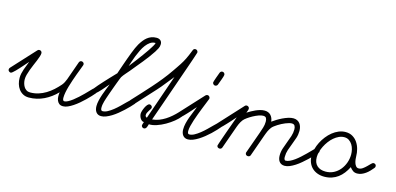

<svg xmlns="http://www.w3.org/2000/svg" viewBox="-115 -1146 3237 1569"><g transform="rotate(15 1504.0 -362.0)"><path d="M511.2 -389.2Q519.5 -389.2 526.4 -383.3Q533.2 -377.4 533.2 -368.7Q533.2 -363.8 531.7 -360.4Q526.4 -344.7 517.6 -322.5Q508.8 -300.3 499.3 -274.2Q489.7 -248 480 -219.5Q470.2 -190.9 462.2 -163.1Q454.1 -135.3 449.2 -109.9Q444.3 -84.5 444.3 -64.5Q444.3 -61 444.6 -56.2Q444.8 -51.3 446.3 -46.9Q447.8 -42.5 450.7 -39.6Q453.6 -36.6 458.5 -36.6Q471.7 -36.6 489.5 -46.1Q507.3 -55.7 526.6 -70.3Q545.9 -85 565.9 -103.3Q585.9 -121.6 603.8 -139.4Q621.6 -157.2 636 -172.4Q650.4 -187.5 659.2 -196.3Q666 -203.1 674.3 -203.1Q682.6 -203.1 689.9 -197.3Q697.3 -191.4 697.3 -182.1Q697.3 -172.9 691.4 -166.5Q680.7 -153.8 664.3 -136.2Q647.9 -118.7 628.2 -99.4Q608.4 -80.1 586.4 -61.5Q564.5 -43 542.2 -28.1Q520 -13.2 498.8 -3.9Q477.5 5.4 459 5.4Q437.5 5.4 425.3 -4.6Q413.1 -14.6 407.2 -30Q401.4 -45.4 401.1 -63.5Q400.9 -81.5 403.3 -98.1Q379.9 -73.7 353.3 -54.2Q326.7 -34.7 297.4 -20.5Q268.1 -6.3 236.1 1.2Q204.1 8.8 169.9 8.8Q141.6 8.8 120.4 -2.9Q99.1 -14.6 85 -33.7Q70.8 -52.7 63.7 -77.1Q56.6 -101.6 56.6 -127.4Q56.6 -146.5 60.8 -165.3Q64.9 -184.1 71.3 -202.4Q77.6 -220.7 85 -238.5Q92.3 -256.3 98.6 -273.9Q94.2 -269 84.7 -258.1Q75.2 -247.1 63 -233.4Q50.8 -219.7 37.4 -204.8Q23.9 -189.9 11.7 -177.5Q-0.5 -165 -10.3 -157.2Q-20 -149.4 -24.4 -149.4Q-32.7 -149.4 -40 -155.3Q-47.4 -161.1 -47.4 -170.4Q-47.4 -179.2 -41.5 -186L138.7 -381.8Q145 -389.2 154.3 -389.2Q164.1 -389.2 170.4 -383.1Q176.8 -377 176.8 -367.2Q176.8 -356 171.1 -338.6Q165.5 -321.3 157 -300.5Q148.4 -279.8 138.4 -256.6Q128.4 -233.4 119.9 -210.4Q111.3 -187.5 105.7 -166.3Q100.1 -145 100.1 -127.4Q100.1 -111.8 104.2 -95.2Q108.4 -78.6 116.7 -64.9Q125 -51.3 138.2 -42.7Q151.4 -34.2 169.9 -34.2Q206.5 -34.2 239.3 -44.4Q272 -54.7 301.5 -72.5Q331.1 -90.3 357.2 -114Q383.3 -137.7 406.2 -164.1Q416 -175.8 423.1 -189.7Q430.2 -203.6 435.5 -217.8L491.2 -375Q493.7 -381.3 499 -385.3Q504.4 -389.2 511.2 -389.2Z M677.2 -161.1Q668.9 -161.1 661.6 -167Q654.3 -172.9 654.3 -182.1Q654.3 -187 665 -201.2Q675.8 -215.3 692.1 -234.1Q708.5 -252.9 728.3 -274.4Q748 -295.9 766.1 -315.2Q784.2 -334.5 798.6 -349.4Q813 -364.3 818.4 -370.1Q823.7 -386.2 831.5 -408.7Q839.4 -431.2 848.1 -456.5Q856.9 -481.9 866.7 -508.8Q876.5 -535.6 886 -560.5Q895.5 -585.4 905 -606.4Q914.6 -627.4 922.9 -641.6Q934.6 -661.1 947.5 -677.7Q960.4 -694.3 976.1 -706.8Q991.7 -719.2 1010.7 -726.3Q1029.8 -733.4 1054.2 -733.4Q1074.7 -733.4 1087.4 -722.4Q1100.1 -711.4 1100.1 -690.4Q1100.1 -672.4 1091.1 -654.3Q1082 -636.2 1072.3 -621.6Q1055.2 -595.2 1035.6 -569.1Q1016.1 -543 995.4 -517.3Q974.6 -491.7 953.6 -466.6Q932.6 -441.4 913.1 -417Q899.4 -400.4 883.5 -382.8Q867.7 -365.2 856.4 -347.2Q854.5 -344.2 848.4 -328.6Q842.3 -313 833.7 -290.3Q825.2 -267.6 815.7 -241.5Q806.2 -215.3 797.6 -191.2Q789.1 -167 782.7 -147.9Q776.4 -128.9 774.4 -121.1Q771 -108.4 768.3 -95.2Q765.6 -82 765.6 -68.4Q765.6 -64 765.9 -58.8Q766.1 -53.7 767.8 -49.3Q769.5 -44.9 772.7 -42.2Q775.9 -39.6 781.7 -39.6Q801.3 -39.6 823.5 -51.5Q845.7 -63.5 868.4 -81.5Q891.1 -99.6 912.8 -120.8Q934.6 -142.1 952.6 -160.2Q970.7 -178.2 984.1 -190.2Q997.6 -202.1 1003.9 -202.1Q1012.7 -202.1 1019.5 -196.3Q1026.4 -190.4 1026.4 -181.2Q1026.4 -177.2 1025.1 -173.3Q1023.9 -169.4 1021.5 -166.5Q1009.8 -152.8 992.7 -135Q975.6 -117.2 955.3 -98.4Q935.1 -79.6 912.6 -61.3Q890.1 -43 867.2 -28.8Q844.2 -14.6 822 -5.9Q799.8 2.9 779.8 2.9Q764.2 2.9 753.4 -2.9Q742.7 -8.8 735.8 -18.6Q729 -28.3 725.8 -41Q722.7 -53.7 722.7 -67.4Q722.7 -89.8 728.8 -116Q734.9 -142.1 743.9 -168.5Q752.9 -194.8 763.2 -220.2Q773.4 -245.6 781.7 -266.1Q777.8 -261.7 769.8 -252.4Q761.7 -243.2 751.7 -231.4Q741.7 -219.7 730.5 -207.3Q719.2 -194.8 709 -184.6Q698.7 -174.3 690.2 -167.7Q681.6 -161.1 677.2 -161.1ZM892.6 -451.2Q897.9 -458.5 912.1 -476.6Q926.3 -494.6 944.1 -518.3Q961.9 -542 981.4 -568.6Q1001 -595.2 1017.3 -619.4Q1033.7 -643.6 1044.7 -662.6Q1055.7 -681.6 1056.6 -689.9H1052.7Q1030.3 -689.9 1011.2 -676.8Q992.2 -663.6 976.3 -642.6Q960.4 -621.6 947.5 -595.2Q934.6 -568.8 924.1 -542.2Q913.6 -515.6 905.8 -491.7Q897.9 -467.8 892.6 -451.2Z M1140.1 -192.9Q1148.4 -192.9 1155.5 -186.8Q1162.6 -180.7 1162.6 -171.9Q1162.6 -165.5 1157.7 -157.7Q1152.8 -149.9 1146.7 -140.6Q1140.6 -131.3 1135.7 -121.3Q1130.9 -111.3 1130.9 -101.1Q1130.9 -94.2 1134.5 -88.9Q1138.2 -83.5 1145.5 -82L1276.9 -460.9Q1249 -427.7 1222.2 -393.1Q1195.3 -358.4 1166 -326.2L1010.3 -156.2Q1007.3 -153.3 1003.2 -151.4Q999 -149.4 995.1 -149.4Q986.8 -149.4 979.5 -155.3Q972.2 -161.1 972.2 -170.4Q972.2 -179.2 978 -186Q1013.7 -224.6 1049.6 -263.4Q1085.4 -302.2 1120.6 -341.8Q1155.8 -381.3 1189 -422.6Q1222.2 -463.9 1252 -507.3Q1266.6 -528.8 1278.1 -545.4Q1289.6 -562 1298.8 -576.4Q1308.1 -590.8 1315.9 -604.5Q1323.7 -618.2 1331.3 -633.5Q1338.9 -648.9 1346.7 -667.5Q1354.5 -686 1364.3 -710.9Q1366.7 -717.8 1371.8 -721.7Q1377 -725.6 1384.3 -725.6Q1393.6 -725.6 1399.9 -719Q1406.2 -712.4 1406.2 -703.1Q1406.2 -701.7 1400.6 -684.8Q1395 -668 1385.5 -639.4Q1376 -610.8 1362.8 -573.5Q1349.6 -536.1 1335 -493.7Q1320.3 -451.2 1304.4 -405.8Q1288.6 -360.4 1273.4 -316.9Q1258.3 -273.4 1244.4 -233.4Q1230.5 -193.4 1219.2 -161.6Q1208 -129.9 1200.4 -108.2Q1192.9 -86.4 1190.4 -79.1Q1219.7 -81.5 1247.1 -92Q1274.4 -102.5 1299.3 -118.4Q1324.2 -134.3 1346.4 -153.8Q1368.7 -173.3 1388.2 -194.3Q1395 -202.1 1404.8 -202.1Q1414.1 -202.1 1420.2 -195.6Q1426.3 -189 1426.3 -180.2Q1426.3 -172.9 1421.4 -166.5Q1403.3 -143.6 1373.8 -119.6Q1344.2 -95.7 1310.1 -76.2Q1275.9 -56.6 1240.5 -44.7Q1205.1 -32.7 1174.8 -34.2Q1172.9 -28.3 1170.9 -20.8Q1168.9 -13.2 1165.5 -6.6Q1162.1 0 1157 4.4Q1151.9 8.8 1144 8.8Q1135.7 8.8 1129.2 2.7Q1122.6 -3.4 1122.6 -12.2Q1122.6 -17.1 1126.2 -26.6Q1129.9 -36.1 1131.3 -41Q1121.1 -41 1113 -47.1Q1105 -53.2 1099.4 -62.3Q1093.8 -71.3 1090.8 -81.8Q1087.9 -92.3 1087.9 -101.1Q1087.9 -109.9 1092.5 -125.2Q1097.2 -140.6 1104.5 -155.8Q1111.8 -170.9 1121.1 -181.9Q1130.4 -192.9 1140.1 -192.9Z M1397.5 -149.4Q1389.2 -149.4 1381.8 -155.3Q1374.5 -161.1 1374.5 -170.4Q1374.5 -179.2 1380.4 -186L1561 -381.8Q1567.9 -388.7 1577.6 -388.7Q1586.4 -388.7 1592.5 -381.8Q1598.6 -375 1598.6 -366.7Q1598.6 -364.3 1598.1 -362.5Q1597.7 -360.8 1596.7 -358.4Q1591.3 -344.2 1582 -321.5Q1572.8 -298.8 1562 -271.7Q1551.3 -244.6 1540.3 -215.3Q1529.3 -186 1520.3 -158.4Q1511.2 -130.9 1505.6 -107.2Q1500 -83.5 1500 -67.9Q1500 -63.5 1500.2 -58.3Q1500.5 -53.2 1502 -49.1Q1503.4 -44.9 1506.8 -42.2Q1510.3 -39.6 1516.1 -39.6Q1535.6 -39.6 1557.9 -51.8Q1580.1 -64 1602.8 -82Q1625.5 -100.1 1647.2 -121.3Q1668.9 -142.6 1687 -160.6Q1705.1 -178.7 1718.3 -190.9Q1731.4 -203.1 1736.8 -203.1Q1746.6 -203.1 1752.9 -196.8Q1759.3 -190.4 1759.3 -180.7Q1759.3 -172.9 1753.9 -166.5Q1742.2 -152.8 1725.6 -134.8Q1709 -116.7 1689 -97.9Q1668.9 -79.1 1646.5 -61Q1624 -43 1601.3 -28.8Q1578.6 -14.6 1556.4 -5.9Q1534.2 2.9 1514.2 2.9Q1499 2.9 1488.3 -2.7Q1477.5 -8.3 1470.5 -17.8Q1463.4 -27.3 1460 -39.8Q1456.5 -52.2 1456.5 -65.9Q1456.5 -92.3 1462.9 -118.7Q1469.2 -145 1478.5 -170.7Q1487.8 -196.3 1498.5 -221.4Q1509.3 -246.6 1518.1 -271Q1513.7 -266.6 1504.2 -255.9Q1494.6 -245.1 1482.7 -231.4Q1470.7 -217.8 1457.3 -203.4Q1443.8 -189 1431.9 -177Q1419.9 -165 1410.6 -157.2Q1401.4 -149.4 1397.5 -149.4ZM1644.5 -605Q1653.8 -605 1660.2 -598.6Q1666.5 -592.3 1666.5 -583Q1666.5 -578.1 1662.6 -565.9Q1658.7 -553.7 1653.6 -539.8Q1648.4 -525.9 1643.6 -512.9Q1638.7 -500 1636.7 -494.1Q1634.3 -487.3 1628.4 -483.4Q1622.6 -479.5 1615.7 -479.5Q1606.9 -479.5 1600.6 -486.1Q1594.2 -492.7 1594.2 -501.5Q1594.2 -504.9 1598.4 -517.3Q1602.5 -529.8 1607.7 -544.4Q1612.8 -559.1 1617.9 -572.3Q1623 -585.4 1624.5 -590.3Q1627 -596.7 1632.3 -600.8Q1637.7 -605 1644.5 -605Z M1730 -149.4Q1721.7 -149.4 1714.4 -155.3Q1707 -161.1 1707 -170.4Q1707 -179.2 1712.9 -186L1893.6 -382.3Q1899.4 -389.2 1908.7 -389.2Q1917.5 -389.2 1924.3 -383.1Q1931.2 -377 1931.2 -367.7Q1931.2 -363.8 1929.9 -359.1Q1928.7 -354.5 1926.8 -349.6Q1924.8 -344.7 1923.1 -340.1Q1921.4 -335.4 1919.9 -332Q1935.1 -341.3 1952.1 -351.1Q1969.2 -360.8 1987.5 -368.9Q2005.9 -377 2024.4 -382.1Q2043 -387.2 2061.5 -387.2Q2078.1 -387.2 2091.3 -381.6Q2104.5 -376 2113.5 -366.2Q2122.6 -356.4 2128.2 -343Q2133.8 -329.6 2135.3 -313.5Q2150.4 -324.7 2171.4 -337.6Q2192.4 -350.6 2215.3 -361.6Q2238.3 -372.6 2261.2 -379.9Q2284.2 -387.2 2303.7 -387.2Q2322.8 -387.2 2336.9 -380.1Q2351.1 -373 2360.1 -361.1Q2369.1 -349.1 2373.5 -333.3Q2377.9 -317.4 2377.9 -299.8Q2377.9 -268.6 2368.4 -239.3Q2358.9 -210 2347.4 -181.4Q2335.9 -152.8 2326.4 -124.3Q2316.9 -95.7 2316.9 -65.9Q2316.9 -62 2317.1 -56.9Q2317.4 -51.8 2318.8 -47.1Q2320.3 -42.5 2323.5 -39.3Q2326.7 -36.1 2332 -36.1Q2347.7 -36.1 2366.7 -45.2Q2385.7 -54.2 2405.5 -68.6Q2425.3 -83 2445.3 -101.1Q2465.3 -119.1 2483.4 -137Q2501.5 -154.8 2516.6 -170.4Q2531.7 -186 2542 -196.3Q2548.8 -203.1 2558.6 -203.1Q2566.9 -203.1 2573.5 -196.8Q2580.1 -190.4 2580.1 -182.1Q2580.1 -172.9 2574.2 -166.5Q2562.5 -153.3 2545.7 -135.3Q2528.8 -117.2 2508.5 -98.1Q2488.3 -79.1 2465.8 -60.1Q2443.4 -41 2420.7 -26.4Q2397.9 -11.7 2375.7 -2.4Q2353.5 6.8 2334 6.8Q2317.9 6.8 2306.4 1.2Q2294.9 -4.4 2287.6 -14.2Q2280.3 -23.9 2276.9 -36.9Q2273.4 -49.8 2273.4 -64.9Q2273.4 -96.2 2283 -125.7Q2292.5 -155.3 2304 -184.3Q2315.4 -213.4 2325 -242.4Q2334.5 -271.5 2334.5 -301.8Q2334.5 -318.8 2327.6 -331.1Q2320.8 -343.3 2301.8 -343.3Q2292 -343.3 2278.6 -339.6Q2265.1 -335.9 2250 -329.8Q2234.9 -323.7 2219.5 -315.7Q2204.1 -307.6 2190.4 -298.8Q2176.8 -290 2165.5 -281.5Q2154.3 -272.9 2147.9 -265.1Q2141.6 -257.3 2136 -248Q2130.4 -238.8 2125.7 -228.5Q2121.1 -218.3 2117.2 -208Q2113.3 -197.8 2109.9 -188.5L2044.9 -5.4Q2042.5 1.5 2036.9 4.9Q2031.2 8.3 2024.4 8.3Q2015.1 8.3 2008.5 2.7Q2002 -2.9 2002 -12.7Q2002 -14.6 2002.4 -16.4Q2002.9 -18.1 2003.4 -19.5L2068.4 -201.7Q2076.7 -226.1 2084.5 -250.7Q2092.3 -275.4 2092.3 -301.8Q2092.3 -320.3 2085.9 -331.8Q2079.6 -343.3 2059.6 -343.3Q2043.9 -343.3 2021.7 -335.2Q1999.5 -327.1 1977.1 -314.9Q1954.6 -302.7 1935.1 -288.8Q1915.5 -274.9 1905.8 -262.7Q1899.4 -254.9 1893.8 -244.9Q1888.2 -234.9 1883.3 -224.4Q1878.4 -213.9 1874.5 -202.9Q1870.6 -191.9 1867.2 -182.6L1804.2 -5.4Q1801.8 1 1796.1 4.6Q1790.5 8.3 1784.2 8.3Q1775.4 8.3 1768.6 2.9Q1761.7 -2.4 1761.7 -11.7Q1761.7 -13.7 1768.1 -32.5Q1774.4 -51.3 1783.7 -78.4Q1793 -105.5 1804.4 -137.2Q1815.9 -168.9 1826.2 -197.5Q1836.4 -226.1 1844 -247.3Q1851.6 -268.6 1854 -274.9Q1849.6 -270 1840.1 -259Q1830.6 -248 1818.1 -234.1Q1805.7 -220.2 1791.7 -205.3Q1777.8 -190.4 1765.6 -178Q1753.4 -165.5 1743.7 -157.5Q1733.9 -149.4 1730 -149.4Z M2746.1 -389.2Q2780.3 -389.2 2805.4 -374Q2830.6 -358.9 2846.9 -334.5Q2863.3 -310.1 2871.3 -279.8Q2879.4 -249.5 2879.4 -219.7Q2879.4 -210 2881.1 -194.6Q2882.8 -179.2 2887.5 -164.8Q2892.1 -150.4 2900.9 -139.9Q2909.7 -129.4 2923.8 -129.4Q2941.4 -129.4 2957.5 -140.9Q2973.6 -152.3 2987.5 -166.3Q3001.5 -180.2 3012.7 -191.7Q3023.9 -203.1 3031.2 -203.1Q3040.5 -203.1 3047.4 -197.5Q3054.2 -191.9 3054.2 -182.1Q3054.2 -172.9 3048.3 -166.5Q3036.6 -152.3 3022.9 -137.9Q3009.3 -123.5 2993.4 -112.1Q2977.5 -100.6 2959.7 -93.3Q2941.9 -85.9 2922.4 -85.9Q2900.9 -85.9 2886.5 -96.2Q2872.1 -106.4 2859.9 -123Q2845.2 -93.3 2826.4 -69.1Q2807.6 -44.9 2784.2 -27.6Q2760.7 -10.3 2731.9 -0.7Q2703.1 8.8 2668.9 8.8Q2637.7 8.8 2611.3 -1Q2585 -10.7 2565.9 -28.8Q2546.9 -46.9 2536.4 -72.8Q2525.9 -98.6 2525.9 -130.4Q2525.9 -157.7 2533.9 -187.7Q2542 -217.8 2556.4 -246.3Q2570.8 -274.9 2591.1 -300.8Q2611.3 -326.7 2635.7 -346.4Q2660.2 -366.2 2688.2 -377.7Q2716.3 -389.2 2746.1 -389.2ZM2835.9 -223.1Q2835.9 -243.2 2830.8 -264.9Q2825.7 -286.6 2814.7 -304.4Q2803.7 -322.3 2786.6 -334Q2769.5 -345.7 2746.1 -345.7Q2723.1 -345.7 2701.2 -335.7Q2679.2 -325.7 2659.4 -308.8Q2639.6 -292 2623.3 -270Q2606.9 -248 2595 -224.1Q2583 -200.2 2576.4 -175.8Q2569.8 -151.4 2569.8 -130.4Q2569.8 -83.5 2596.4 -58.8Q2623 -34.2 2668.9 -34.2Q2707 -34.2 2737.8 -50.3Q2768.6 -66.4 2790.3 -93Q2812 -119.6 2824 -153.6Q2835.9 -187.5 2835.9 -223.1Z"/></g></svg>

Font: Helvetia Verbundene
Style: Regular
Weight: 400
Designer: Peter Wiegel, original typeface by Carl Albert Fahrenwaldt 1901
Foundry: Peter Wiegel
Version: Version 2.000